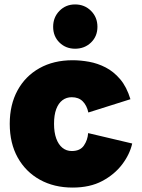

<svg xmlns="http://www.w3.org/2000/svg" viewBox="-20 -840 642 867"><path d="M308 7Q224 7 160 -28.5Q96 -64 60 -128.5Q24 -193 24 -281Q24 -367 59 -431.5Q94 -496 158 -532Q222 -568 308 -568Q344 -568 382.5 -561Q421 -554 457 -535.5Q493 -517 522.5 -482.5Q552 -448 569 -392L379 -332Q372 -364 353.5 -382.5Q335 -401 304 -401Q280 -401 262 -387.5Q244 -374 234 -347.5Q224 -321 224 -281Q224 -242 234 -214.5Q244 -187 262 -172.5Q280 -158 304 -158Q342 -158 359 -183Q376 -208 378 -239L577 -192Q566 -143 531.5 -97.5Q497 -52 441.5 -22.5Q386 7 308 7ZM319 -620Q277 -620 248.5 -648Q220 -676 220 -719Q220 -762 248.5 -791Q277 -820 319 -820Q362 -820 391 -791Q420 -762 420 -719Q420 -676 391 -648Q362 -620 319 -620Z"/></svg>

Font: Parkinsans ExtraBold
Style: Regular
Weight: 800
Designer: Red Stone, Indian Type Foundry
Foundry: Indian Type Foundry
Version: Version 1.000